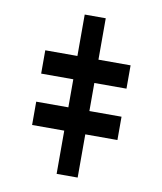

<svg xmlns="http://www.w3.org/2000/svg" viewBox="-79 -752 690 816"><g transform="rotate(10 266.0 -344.0)"><path d="M311.5 -508.8H450.2V-408.2H311.5V-287.1H450.2V-186.5H311.5V0H220.7V-186.5H82V-287.1H220.7V-408.2H82V-508.8H220.7V-687.5H311.5Z"/></g></svg>

Font: Pretendard GOV Black
Style: Regular
Weight: 900
Designer: Base glyphs from Inter by Rasmus Andersson; Hangeul glyphs from Noto Sans CJK(Source Han Sans) by Jang Soo-young and Kan
Foundry: Kil Hyung-jin
Version: Version 1.309